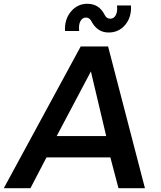

<svg xmlns="http://www.w3.org/2000/svg" viewBox="-64 -996 850 1016"><path d="M280 -832Q277 -894 311.5 -935Q346 -976 398 -976Q460 -976 489 -919Q499 -897 519 -897Q539 -897 549 -916.5Q559 -936 555 -967H629Q633 -906 599 -865Q565 -824 511 -824Q452 -824 421 -881Q411 -903 391 -903Q371 -903 361 -883Q351 -863 355 -832ZM520 -163H182L97 0H-44L363 -750H508L703 0H563ZM498 -276 417 -618 236 -276Z"/></svg>

Font: Oakes Grotesk
Style: Bold Italic
Weight: 600
Italic angle: -8°
Designer: Samuel Oakes
Foundry: Samuel Oakes
Version: Version 1.000;PS 001.000;hotconv 1.0.88;makeotf.lib2.5.64775